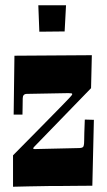

<svg xmlns="http://www.w3.org/2000/svg" viewBox="-20 -711 409 734"><path d="M66.9 -335 66.4 -301.3Q65.9 -288.6 65.9 -272.9H32.2L35.2 -498L331.1 -500L328.1 -374L110.8 -149.9Q102.1 -141.1 112.8 -141.1L283.2 -145Q291.5 -145 296.6 -148.2Q301.8 -151.4 301.8 -173.3Q301.8 -195.3 304.2 -253.9L338.9 -252.9L333 -1Q297.9 -0.5 267.6 -0.5L214.8 0Q195.3 0 175.8 0L89.8 1.5Q61.5 2.4 29.8 2.9V-117.2Q91.8 -180.2 127 -215.6Q162.1 -251 182.1 -271.7Q202.1 -292.5 218.3 -308.6Q253.9 -344.7 255.6 -349.1Q257.3 -353.5 252.7 -354.2Q248 -355 241.2 -355L83 -352.1Q66.9 -352.1 66.9 -335ZM232.4 -690.9 227.1 -590.8 130.4 -589.8 126.5 -690.9Z"/></svg>

Font: Smokum
Style: Regular
Weight: 400
Designer: Astigmatic (AOETI)
Foundry: Astigmatic (AOETI)
Version: Version 1.001